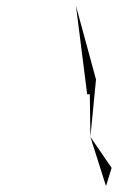

<svg xmlns="http://www.w3.org/2000/svg" viewBox="-20 -776 399 652"><path d="M238 -756 276 -456H285L287 -311L306 -506ZM287 -311 340 -144 359 -206Z"/></svg>

Font: bitstorm
Style: maxcnobl
Weight: 400
Version: Version 0.2